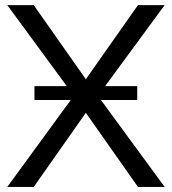

<svg xmlns="http://www.w3.org/2000/svg" viewBox="-20 -739 679 759"><path d="M8.8 0 259.8 -343.8H116.2V-398.4H244.1L8.8 -718.8H113.3L319.3 -425.8L525.4 -718.8H630.9L395.5 -398.4H522.5V-343.8H378.9L630.9 0H525.4L319.3 -293L113.3 0Z"/></svg>

Font: Min Sans
Style: Regular
Weight: 400
Designer: Jinseong-Kim, NotoSansCJK, Nunito
Foundry: Jinseong-Kim
Version: Version 1.400;Glyphs 3.1.2 (3151)